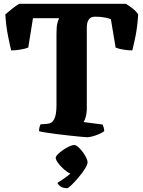

<svg xmlns="http://www.w3.org/2000/svg" viewBox="-20 -724 757 1013"><path d="M439 0Q432 0 407 -2.5Q382 -5 348 -8.5Q314 -12 280 -16.5Q246 -21 220 -25Q194 -29 186 -32Q186 -43 188.5 -53Q191 -63 194 -68L232 -71Q255 -73 266.5 -96.5Q278 -120 278 -168V-546Q278 -585 283 -603Q288 -621 292 -628H154L129 -473Q115 -467 88 -462.5Q61 -458 39 -458Q33 -481 22.5 -533.5Q12 -586 8 -648Q23 -661 45.5 -679Q68 -697 82 -704H644Q661 -694 680 -679Q699 -664 709 -648Q705 -583 695.5 -536Q686 -489 678 -458Q657 -458 630 -462.5Q603 -467 590 -473L565 -623Q555 -627 533.5 -631.5Q512 -636 482 -636Q458 -636 448 -620.5Q438 -605 438 -580V-145Q437 -122 431.5 -104.5Q426 -87 421 -80L521 -67Q523 -63 526 -54.5Q529 -46 530 -32Q514 -20 485.5 -10Q457 0 439 0ZM334 269Q313 269 300 260Q287 251 283 241Q299 230 317.5 218Q336 206 351 192Q335 185 317 169Q299 153 286.5 136Q274 119 274 109Q274 101 285.5 89.5Q297 78 313 67Q329 56 345.5 48.5Q362 41 371 41Q383 41 400 58.5Q417 76 429.5 98Q442 120 442 132Q442 144 428 166.5Q414 189 394 212.5Q374 236 357 252.5Q340 269 334 269Z"/></svg>

Font: Texturina ExtraBold
Style: Regular
Weight: 800
Designer: Guillermo Torres Carreño
Foundry: Omnibus-Type
Version: Version 1.002; ttfautohint (v1.8.3)